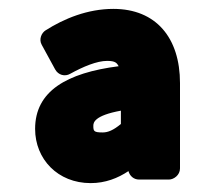

<svg xmlns="http://www.w3.org/2000/svg" viewBox="-20 -643 490 432"><path d="M184 -231C217 -231 245 -242 269 -258C272 -247 281 -239 293 -239H360C371 -239 385 -249 385 -264V-456C385 -558 331 -623 235 -623C177 -623 124 -601 83 -575C73 -569 67 -554 74 -542L104 -487C111 -474 126 -470 138 -477C167 -493 198 -506 221 -506C240 -506 243 -501 247 -494C130 -479 59 -438 59 -353C59 -285 110 -231 184 -231ZM211 -345C191 -345 190 -348 190 -360C190 -367 192 -383 252 -394V-364C235 -350 223 -345 211 -345Z"/></svg>

Font: Falling Sky
Style: Blk
Weight: 900
Designer: Paul D. Hunt
Foundry: Adobe Systems Incorporated
Version: Version 1.02